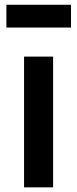

<svg xmlns="http://www.w3.org/2000/svg" viewBox="-20 -806 332 826"><path d="M285.5 -785.5V-687.5H7.5V-785.5ZM208.5 -562.5V0H83.5V-562.5Z"/></svg>

Font: Russisch Sans
Style: Bold
Weight: 700
Designer: Michael Sharanda (font) & Cristiano Sobral (main changes)
Foundry: Michael Sharanda
Version: Version 2.00;September 8, 2020;FontCreator 13.0.0.2681 64-bi